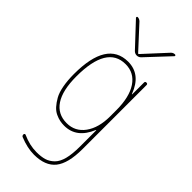

<svg xmlns="http://www.w3.org/2000/svg" viewBox="-302 -812 1103 1103"><g transform="rotate(45 250.0 -260.0)"><path d="M224.6 -600.6 93.8 -740.2Q91.8 -743.2 93.3 -746.6Q94.7 -750 98.6 -750Q111.3 -750 122.1 -740.2L248 -603.5H250H252L377.9 -740.2Q387.7 -750 401.4 -750Q405.3 -750 407.2 -746.6Q409.2 -743.2 406.2 -740.2L275.4 -600.6Q264.6 -589.8 250 -589.8Q235.4 -589.8 224.6 -600.6ZM240.2 -509.8Q89.8 -509.8 89.8 -259.8Q89.8 -146.5 128.4 -88.4Q167 -30.3 240.2 -30.3Q308.6 -30.3 349.1 -86.4Q389.6 -142.6 389.6 -235.4V-285.2Q389.6 -391.6 350.1 -450.7Q310.5 -509.8 240.2 -509.8ZM240.2 -9.8Q222.7 -9.8 205.6 -13.2Q188.5 -16.6 168.5 -25.9Q148.4 -35.2 131.8 -53.7Q115.2 -72.3 100.6 -98.1Q85.9 -124 78.1 -166Q70.3 -208 70.3 -259.8Q70.3 -529.3 240.2 -530.3Q343.8 -530.3 386.7 -415Q386.7 -413.1 388.7 -413.1Q389.6 -413.1 389.6 -414.1V-509.8Q389.6 -519.5 399.9 -519.5Q410.2 -519.5 410.2 -509.8V9.8Q410.2 126 368.7 178.2Q327.1 230.5 235.4 230.5Q181.6 230.5 119.1 205.1Q110.4 202.1 110.4 190.4Q110.4 186.5 113.8 184.1Q117.2 181.6 121.1 183.6Q179.7 210 235.4 210Q273.4 210 299.3 202.1Q325.2 194.3 347.2 172.9Q369.1 151.4 379.4 111.3Q389.6 71.3 389.6 9.8V-121.1Q389.6 -122.1 388.7 -122.1Q386.7 -122.1 386.7 -121.1Q340.8 -9.8 240.2 -9.8Z"/></g></svg>

Font: Rounded-X Mgen+ 1m thin
Style: Regular
Weight: 100
Designer: [Source Han Sans]
Ryoko NISHIZUKA  (kana & ideographs); Paul D. Hunt (Latin, Greek & Cyrillic); Wenlong ZHANG  (bopomofo
Version: Version 1.059.20150602